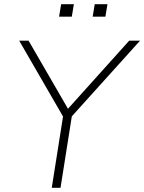

<svg xmlns="http://www.w3.org/2000/svg" viewBox="-20 -900 691 920"><path d="M228 0 286 -367 290 -328 72 -705H117L312 -368H296L599 -705H651L311 -328L328 -367L270 0ZM424 -820 434 -880H495L485 -820ZM263 -820 273 -880H334L324 -820Z"/></svg>

Font: Nunito Sans 12pt ExtraLight 12pt ExtraLight
Style: Italic
Weight: 250
Italic angle: -9°
Version: Version 3.101;gftools[0.9.27]